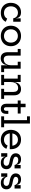

<svg xmlns="http://www.w3.org/2000/svg" viewBox="2198 -3028 843 5278"><g transform="rotate(90 2619.0 -388.5)"><path d="M335 10Q250 10 187.5 -25.2Q125 -60.5 91 -122.8Q57 -185 57 -266Q57 -327 75.5 -378.2Q94 -429.5 128.5 -467Q163 -504.5 210.8 -525Q258.5 -545.5 317 -545.5Q371 -545.5 405.2 -529Q439.5 -512.5 457.2 -482.8Q475 -453 479 -413.5H501.5L483 -331Q477 -369 457 -398.5Q437 -428 404.5 -444.5Q372 -461 329 -461Q276 -461 236.5 -436.2Q197 -411.5 175 -367.5Q153 -323.5 153 -266Q153 -210.5 175.2 -167.8Q197.5 -125 238.2 -100.8Q279 -76.5 336 -76.5Q392.5 -76.5 433 -100.5Q473.5 -124.5 490.5 -165L578 -126.5Q551.5 -63 487.5 -26.5Q423.5 10 335 10ZM483 -331V-535.5H577V-331Z M968 10Q884 10 820.8 -25.2Q757.5 -60.5 722 -122.8Q686.5 -185 686.5 -266Q686.5 -347.5 722 -410.8Q757.5 -474 820.8 -509.8Q884 -545.5 968 -545.5Q1052 -545.5 1115.2 -509.8Q1178.5 -474 1214 -410.8Q1249.5 -347.5 1249.5 -266Q1249.5 -185 1214 -122.8Q1178.5 -60.5 1115.2 -25.2Q1052 10 968 10ZM968 -76.5Q1022 -76.5 1063.2 -100Q1104.5 -123.5 1128 -166Q1151.5 -208.5 1151.5 -266Q1151.5 -323 1128 -366.5Q1104.5 -410 1063.2 -434.5Q1022 -459 968 -459Q914 -459 872.8 -434.5Q831.5 -410 808 -366.5Q784.5 -323 784.5 -266Q784.5 -208.5 808 -166Q831.5 -123.5 872.8 -100Q914 -76.5 968 -76.5Z M1773 -455H1676V-535.5H1867V-80.5H1962.5V0H1773ZM1508 -535.5V-194.5Q1508 -137 1534.5 -103.5Q1561 -70 1615.5 -70Q1660 -70 1695.8 -93.2Q1731.5 -116.5 1752.2 -160.5Q1773 -204.5 1773 -265.5L1794.5 -158.5H1769Q1757 -73 1706.2 -30Q1655.5 13 1581.5 13Q1498 13 1456 -38Q1414 -89 1414 -179.5V-455H1325.5V-535.5Z M2234.5 -80.5H2320.5V0H2037.5V-80.5H2140.5V-455H2037.5V-535.5H2234.5ZM2506 -80.5V-340Q2506 -398.5 2479.2 -432.2Q2452.5 -466 2397 -466Q2351 -466 2314.2 -442.5Q2277.5 -419 2256 -375.2Q2234.5 -331.5 2234.5 -270L2213.5 -377H2238.5Q2247 -432.5 2272.5 -470Q2298 -507.5 2337.8 -526.5Q2377.5 -545.5 2428 -545.5Q2512 -545.5 2556 -495.5Q2600 -445.5 2600 -352.5V-80.5H2696.5V0H2421.5V-80.5Z M2925.5 -143.5Q2925.5 -109 2938.2 -92.2Q2951 -75.5 2975.5 -75.5Q3000 -75.5 3013 -92.8Q3026 -110 3026 -143.5V-196H3109.5V-144.5Q3109.5 -95 3095.2 -60.5Q3081 -26 3051 -8Q3021 10 2973.5 10Q2924.5 10 2893.2 -8.8Q2862 -27.5 2846.8 -61.8Q2831.5 -96 2831.5 -143.5V-455H2741.5V-535.5H2831.5V-670.5H2925.5V-535.5H3101L3100 -455H2925.5Z M3375 -80.5H3478V0H3178V-80.5H3281V-709.5H3178V-790H3375Z M3822.5 10Q3738 10 3676.5 -25.2Q3615 -60.5 3582 -122.8Q3549 -185 3549 -266Q3549 -347.5 3582.5 -410.8Q3616 -474 3676.5 -509.8Q3737 -545.5 3817.5 -545.5Q3899 -545.5 3958.2 -510Q4017.5 -474.5 4049.2 -411.5Q4081 -348.5 4081 -266Q4081 -254 4080.5 -247.2Q4080 -240.5 4079 -236H3986Q3987 -243.5 3987.5 -252.2Q3988 -261 3988 -273Q3988 -327.5 3967.8 -369.8Q3947.5 -412 3909.5 -436.5Q3871.5 -461 3817.5 -461Q3765.5 -461 3726.5 -436.2Q3687.5 -411.5 3665.8 -367.5Q3644 -323.5 3644 -266Q3644 -210.5 3665.2 -167.8Q3686.5 -125 3726.2 -100.8Q3766 -76.5 3821.5 -76.5Q3879 -76.5 3920.2 -103.2Q3961.5 -130 3981 -176.5L4070 -143Q4041 -72 3975.5 -31Q3910 10 3822.5 10ZM3608.5 -236V-307.5H4051L4079 -236Z M4456 10Q4405.5 10 4370.2 -5.2Q4335 -20.5 4314.8 -47.2Q4294.5 -74 4289.5 -109H4267L4285.5 -168Q4294 -123 4333.5 -94.5Q4373 -66 4433 -66Q4483.5 -66 4510.2 -86.2Q4537 -106.5 4537 -145.5Q4537 -182 4509.2 -201.2Q4481.5 -220.5 4409.5 -232Q4291.5 -250.5 4242.5 -292Q4193.5 -333.5 4193.5 -399.5Q4193.5 -464.5 4236.5 -505Q4279.5 -545.5 4359 -545.5Q4408 -545.5 4440 -530Q4472 -514.5 4489.2 -487.2Q4506.5 -460 4511 -424H4533.5L4515 -368Q4507 -412.5 4469.8 -441Q4432.5 -469.5 4378 -469.5Q4334 -469.5 4310.8 -450.5Q4287.5 -431.5 4287.5 -402Q4287.5 -368.5 4320.8 -349.2Q4354 -330 4425 -318Q4538 -300.5 4584.2 -258.5Q4630.5 -216.5 4630.5 -145.5Q4630.5 -72.5 4586.8 -31.2Q4543 10 4456 10ZM4191.5 0V-168H4285.5V0ZM4515 -368V-535.5H4609V-368Z M5009 10Q4958.5 10 4923.2 -5.2Q4888 -20.5 4867.8 -47.2Q4847.5 -74 4842.5 -109H4820L4838.5 -168Q4847 -123 4886.5 -94.5Q4926 -66 4986 -66Q5036.5 -66 5063.2 -86.2Q5090 -106.5 5090 -145.5Q5090 -182 5062.2 -201.2Q5034.5 -220.5 4962.5 -232Q4844.5 -250.5 4795.5 -292Q4746.5 -333.5 4746.5 -399.5Q4746.5 -464.5 4789.5 -505Q4832.5 -545.5 4912 -545.5Q4961 -545.5 4993 -530Q5025 -514.5 5042.2 -487.2Q5059.5 -460 5064 -424H5086.5L5068 -368Q5060 -412.5 5022.8 -441Q4985.5 -469.5 4931 -469.5Q4887 -469.5 4863.8 -450.5Q4840.5 -431.5 4840.5 -402Q4840.5 -368.5 4873.8 -349.2Q4907 -330 4978 -318Q5091 -300.5 5137.2 -258.5Q5183.5 -216.5 5183.5 -145.5Q5183.5 -72.5 5139.8 -31.2Q5096 10 5009 10ZM4744.5 0V-168H4838.5V0ZM5068 -368V-535.5H5162V-368Z"/></g></svg>

Font: Hepta Slab ExtraLight Medium
Style: Regular
Weight: 500
Version: Version 1.100